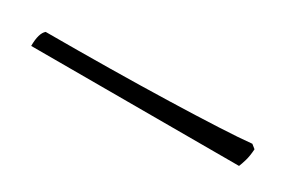

<svg xmlns="http://www.w3.org/2000/svg" viewBox="1 -183 624 416"><g transform="rotate(30 312.5 25.0)"><path d="M47 53Q47 21 59 11Q141 11 219.5 10Q298 9 366.5 7Q435 5 487 2.5Q539 0 568 -3L578 5Q577 22 573.5 34Q570 46 567 53Z"/></g></svg>

Font: Texturina ExtraLight
Style: Regular
Weight: 200
Designer: Guillermo Torres Carreño
Foundry: Omnibus-Type
Version: Version 1.002; ttfautohint (v1.8.3)